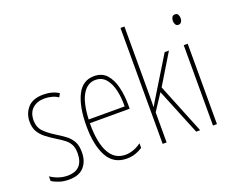

<svg xmlns="http://www.w3.org/2000/svg" viewBox="-121 -966 1436 1183"><g transform="rotate(-20 596.5 -375.0)"><path d="M278 -123Q278 -63 245.5 -26.5Q213 10 147 10Q110 10 81.5 0Q53 -10 36 -21V-52Q58 -36 87 -26Q116 -16 147 -16Q200 -16 225.5 -44.5Q251 -73 251 -125Q251 -160 240 -181.5Q229 -203 208 -219.5Q187 -236 157 -254Q123 -275 96.5 -295.5Q70 -316 54.5 -342.5Q39 -369 39 -408Q39 -461 72 -499Q105 -537 175 -537Q234 -537 275 -510L262 -487Q246 -499 222 -505.5Q198 -512 174 -512Q125 -512 95 -485Q65 -458 65 -407Q65 -364 89.5 -337Q114 -310 162 -280Q195 -260 221 -240.5Q247 -221 262.5 -194Q278 -167 278 -123Z M507 -537Q560 -537 590 -503Q620 -469 633 -415Q646 -361 646 -301V-273H385Q384 -148 419.5 -81.5Q455 -15 526 -15Q578 -15 630 -52V-22Q609 -8 583 1Q557 10 526 10Q440 10 399.5 -63.5Q359 -137 359 -264Q359 -388 395 -462.5Q431 -537 507 -537ZM507 -512Q455 -512 423 -459Q391 -406 386 -297H622Q623 -356 611.5 -404.5Q600 -453 574.5 -482.5Q549 -512 507 -512Z M789 -361Q789 -326 789 -296.5Q789 -267 788 -233H789Q799 -250 805 -260.5Q811 -271 820 -285L968 -527H996L876 -329L1009 0H983L859 -304L789 -197V0H763V-760H789Z M1107 -724Q1121 -724 1126.5 -713.5Q1132 -703 1132 -691Q1132 -675 1125 -665.5Q1118 -656 1106 -656Q1093 -656 1087 -666.5Q1081 -677 1081 -690Q1081 -702 1086.5 -713Q1092 -724 1107 -724ZM1119 -527V0H1093V-527Z"/></g></svg>

Font: Noto Sans Gujarati UI ExtraCondensed Thin
Style: Regular
Weight: 100
Width: 2
Designer: Jelle Bosma - Monotype Design Team, Universal Thirst
Foundry: Monotype Imaging Inc.
Version: Version 2.106; ttfautohint (v1.8.4.7-5d5b)